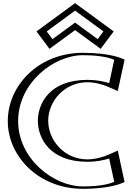

<svg xmlns="http://www.w3.org/2000/svg" viewBox="-20 -1172 866 1207"><path d="M739 -25 699 -210C699 -210 626 -170 530 -170C341 -170 258 -302 258 -413C258 -523 341 -655 530 -655C626 -655 699 -615 699 -615L739 -800C739 -800 680 -840 501 -840C267 -840 54 -648 54 -411C54 -175 268 15 501 15C680 15 739 -25 739 -25ZM231 -976 299 -885 452 -997 605 -885 673 -976 452 -1138ZM721.9 -32.9C699.6 -22.7 635.5 0 501 0C275.6 0 69 -184.3 69 -411C69 -638.8 274.7 -825 501 -825C636.1 -825 700.7 -801.8 721.9 -792.1L688.3 -636.7C659.4 -649.2 601.5 -670 530 -670C332.6 -670 243 -530.5 243 -413C243 -294.6 332.5 -155 530 -155C601.7 -155 661 -176.5 688.3 -188.3ZM252.1 -972.9 452 -1119.4 651.9 -972.9 601.9 -905.9 452 -1015.6 302.1 -905.9ZM721.9 -32.9 688.3 -188.3C661 -176.5 601.7 -155 530 -155C332.5 -155 243 -294.6 243 -413C243 -530.5 332.6 -670 530 -670C601.5 -670 659.4 -649.2 688.3 -636.7L721.9 -792.1C700.7 -801.8 636.1 -825 501 -825C274.7 -825 69 -638.8 69 -411C69 -184.3 275.6 0 501 0C635.5 0 699.6 -22.7 721.9 -32.9ZM252.1 -972.9 302.1 -905.9 452 -1015.6 601.9 -905.9 651.9 -972.9 452 -1119.4ZM739.1 -24.3 728.2 -19.3C703.6 -8 637.2 15 501 15C268 15 54 -175 54 -411C54 -648 267 -840 501 -840C637.8 -840 704.6 -816.5 728.2 -805.7L739.1 -800.7L699.1 -615.6L682.4 -622.9C654.5 -634.9 598.6 -655 530 -655C341 -655 258 -523 258 -413C258 -302 341 -170 530 -170C598.7 -170 656.2 -190.8 682.4 -202.1L699.1 -209.4ZM231 -976 452 -1138 673 -976 605 -885 452 -997 299 -885ZM698 -29.1C680.5 -20.9 625.9 0 501 0C318.4 0 94 -172.3 94 -411C94 -650.8 317.6 -825 501 -825C626.5 -825 681.1 -803.8 698 -795.9L666.4 -649.6C631.9 -660 586.8 -670 530 -670C290.1 -670 218 -519.1 218 -413C218 -305.9 290 -155 530 -155C587 -155 633.7 -165.5 666.4 -175.4ZM273.7 -974.4 452 -1105.1 630.3 -974.4 594 -925.9 452 -1029.9 310 -925.9ZM763.1 -28.1 720.5 -225.2 658.1 -198.2C632.4 -187 580.6 -170 530 -170C383.6 -170 283 -290.7 283 -413C283 -534.3 383.6 -655 530 -655C580.7 -655 630.7 -638.7 658.1 -626.8L720.5 -599.8L763.1 -796.9L752.9 -801.6C726 -813.9 649.5 -840 501 -840C224 -840 29 -636 29 -411C29 -187 225.1 15 501 15C648.7 15 724.9 -10.6 752.9 -23.4ZM209.3 -974.5 291.2 -865 452 -982.7 612.8 -865 694.7 -974.5 452 -1152.3Z"/></svg>

Font: Hussar Outliner
Style: Regular
Weight: 700
Foundry: Cannot Into Space Fonts
Version: Version 0.92